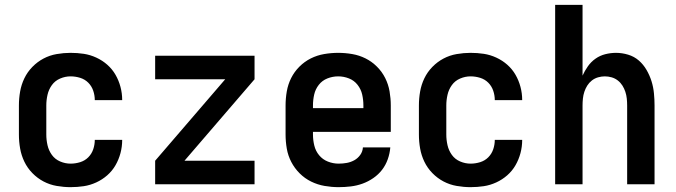

<svg xmlns="http://www.w3.org/2000/svg" viewBox="-20 -760 2790 792"><path d="M271 12Q243 12 214 7Q185 2 159.5 -11.5Q134 -25 113.5 -46Q93 -67 80.5 -93Q68 -119 63 -147.5Q58 -176 58 -205V-325Q58 -354 63 -382.5Q68 -411 80.5 -437Q93 -463 113.5 -484Q134 -505 159.5 -518.5Q185 -532 214 -537Q243 -542 271 -542Q299 -542 325.5 -538Q352 -534 377 -522.5Q402 -511 422.5 -493Q443 -475 456.5 -451.5Q470 -428 477 -401.5Q484 -375 484 -348V-347H371Q371 -367 364.5 -386Q358 -405 344 -419Q330 -433 310.5 -439Q291 -445 271 -445Q249 -445 228 -436Q207 -427 194 -409Q181 -391 176 -369Q171 -347 171 -325V-205Q171 -183 176 -161Q181 -139 194 -121Q207 -103 228 -94Q249 -85 271 -85Q291 -85 310.5 -91Q330 -97 344 -111Q358 -125 364.5 -144Q371 -163 371 -183H484V-182Q484 -155 477 -128.5Q470 -102 456.5 -78.5Q443 -55 422.5 -37Q402 -19 377 -7.5Q352 4 325.5 8Q299 12 271 12Z M620 0V-97L909 -433H620V-530H1030V-433L741 -97H1030V0Z M1377 12Q1348 12 1319 7Q1290 2 1263.5 -11Q1237 -24 1216 -45Q1195 -66 1181.5 -92Q1168 -118 1163 -147Q1158 -176 1158 -205V-325Q1158 -354 1163 -383Q1168 -412 1181 -438Q1194 -464 1215 -485Q1236 -506 1262 -519Q1288 -532 1317 -537Q1346 -542 1375 -542Q1404 -542 1433 -537Q1462 -532 1488 -519Q1514 -506 1535 -485Q1556 -464 1569 -438Q1582 -412 1587 -383Q1592 -354 1592 -325V-216H1271V-205Q1271 -182 1276.5 -159.5Q1282 -137 1296.5 -119.5Q1311 -102 1332.5 -93.5Q1354 -85 1377 -85Q1394 -85 1410.5 -88Q1427 -91 1441.5 -99Q1456 -107 1466 -121Q1476 -135 1477 -152H1590Q1588 -127 1579.5 -103Q1571 -79 1556 -59.5Q1541 -40 1520 -25.5Q1499 -11 1475.5 -2.5Q1452 6 1427 9Q1402 12 1377 12ZM1271 -314H1479V-325Q1479 -348 1474 -370Q1469 -392 1455 -410Q1441 -428 1419.5 -436.5Q1398 -445 1375 -445Q1352 -445 1330.5 -436.5Q1309 -428 1295 -410Q1281 -392 1276 -370Q1271 -348 1271 -325Z M1921 12Q1893 12 1864 7Q1835 2 1809.5 -11.5Q1784 -25 1763.5 -46Q1743 -67 1730.5 -93Q1718 -119 1713 -147.5Q1708 -176 1708 -205V-325Q1708 -354 1713 -382.5Q1718 -411 1730.5 -437Q1743 -463 1763.5 -484Q1784 -505 1809.5 -518.5Q1835 -532 1864 -537Q1893 -542 1921 -542Q1949 -542 1975.5 -538Q2002 -534 2027 -522.5Q2052 -511 2072.5 -493Q2093 -475 2106.5 -451.5Q2120 -428 2127 -401.5Q2134 -375 2134 -348V-347H2021Q2021 -367 2014.5 -386Q2008 -405 1994 -419Q1980 -433 1960.5 -439Q1941 -445 1921 -445Q1899 -445 1878 -436Q1857 -427 1844 -409Q1831 -391 1826 -369Q1821 -347 1821 -325V-205Q1821 -183 1826 -161Q1831 -139 1844 -121Q1857 -103 1878 -94Q1899 -85 1921 -85Q1941 -85 1960.5 -91Q1980 -97 1994 -111Q2008 -125 2014.5 -144Q2021 -163 2021 -183H2134V-182Q2134 -155 2127 -128.5Q2120 -102 2106.5 -78.5Q2093 -55 2072.5 -37Q2052 -19 2027 -7.5Q2002 4 1975.5 8Q1949 12 1921 12Z M2270 0V-740H2383V-448Q2392 -468 2405 -486.5Q2418 -505 2436.5 -518Q2455 -531 2477 -536.5Q2499 -542 2521 -542Q2546 -542 2571 -534.5Q2596 -527 2615 -510.5Q2634 -494 2647 -471.5Q2660 -449 2667.5 -425Q2675 -401 2677.5 -375.5Q2680 -350 2680 -325V0H2567V-325Q2567 -339 2565.5 -353.5Q2564 -368 2559.5 -381.5Q2555 -395 2547.5 -407Q2540 -419 2528.5 -428Q2517 -437 2503 -441Q2489 -445 2475 -445Q2461 -445 2447 -441Q2433 -437 2421.5 -428Q2410 -419 2402.5 -407Q2395 -395 2390.5 -381.5Q2386 -368 2384.5 -353.5Q2383 -339 2383 -325V0Z"/></svg>

Font: Lode
Style: Bold
Weight: 700
Monospace: yes
Designer: Belleve Invis
Foundry: Belleve Invis
Version: Version 29.2.0; ttfautohint (v1.8.3)